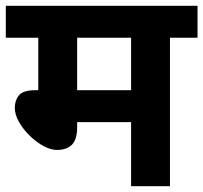

<svg xmlns="http://www.w3.org/2000/svg" viewBox="-20 -642 701 662"><path d="M566 -512V0H432V-221H246V-204Q246 -161 228 -143Q210 -125 176 -125Q155 -125 130 -138.5Q105 -152 82.5 -174Q60 -196 45.5 -221.5Q31 -247 31 -270Q31 -296 45.5 -313.5Q60 -331 102 -331L112 -331V-512H0V-622H661V-512ZM432 -512H246V-331H432Z"/></svg>

Font: Noto Sans Devanagari
Style: Regular
Weight: 400
Designer: Jelle Bosma - Monotype Design Team
Foundry: Monotype Imaging Inc.
Version: Version 2.003